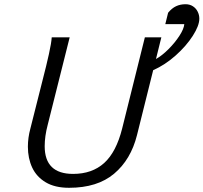

<svg xmlns="http://www.w3.org/2000/svg" viewBox="-20 -872 958 904"><path d="M739.7 -696.3 714.4 -594.2Q742.7 -609.9 773.4 -640.6Q804.2 -671.4 825.2 -704.1Q846.2 -736.8 847.7 -758.3H758.3L771.5 -812Q789.1 -833.5 809.1 -842.8Q829.1 -852.1 853.5 -852.1Q873.5 -852.1 888.2 -842.5Q902.8 -833 910.6 -817.4Q918.5 -801.8 918.5 -784.2Q918.5 -751.5 887.9 -703.6Q857.4 -655.8 807.4 -611.1Q757.3 -566.4 701.2 -541.5L625 -235.8Q596.2 -120.6 517.3 -54.2Q438.5 12.2 305.2 12.2Q238.3 12.2 195.1 -13.7Q151.9 -39.6 131.6 -83Q111.3 -126.5 111.3 -181.2Q111.3 -223.6 123 -266.6L179.2 -489.3Q199.2 -566.4 210.4 -617.7Q221.7 -668.9 223.6 -696.3H308.1L204.6 -284.2Q190.4 -230.5 190.4 -183.6Q190.4 -53.2 324.2 -53.2Q413.6 -53.2 470.5 -104.5Q527.3 -155.8 555.2 -267.1L662.1 -696.3Z"/></svg>

Font: Lesson One Light
Style: Italic
Weight: 300
Italic angle: -14°
Designer: But Ko, Victor Gaultney, Annie Olsen, Julie Remington, Don Collingsworth, Eric Hays, Becca Hirsbrunner
Version: Version 1.100